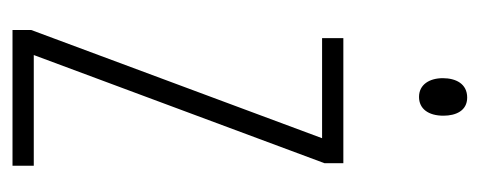

<svg xmlns="http://www.w3.org/2000/svg" viewBox="-250 -610 767 307"><g transform="rotate(90 133.5 -456.5)"><path d="M136 -820C114 -820 105 -802 105 -781C105 -760 115 -743 135 -743C154 -743 165 -758 165 -782C165 -802 157 -820 136 -820ZM245 -93V-127H68L241 -592V-622H41V-588H201L28 -123V-93Z"/></g></svg>

Font: Noto Sans Kannada UI ExtraCondensed ExtraLight
Style: Regular
Weight: 200
Width: 2
Designer: Jelle Bosma - Monotype Design Team
Foundry: Monotype Imaging Inc.
Version: Version 2.005